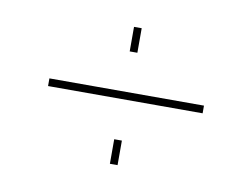

<svg xmlns="http://www.w3.org/2000/svg" viewBox="-50 -517 646 493"><g transform="rotate(10 273.0 -270.5)"><path d="M263 -385V-449H283V-385ZM263 -92V-156H283V-92ZM72 -261V-281H475V-261Z"/></g></svg>

Font: Raleway Thin Thin
Style: Regular
Weight: 250
Version: Version 4.026